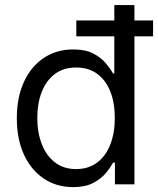

<svg xmlns="http://www.w3.org/2000/svg" viewBox="-20 -748 641 779"><path d="M276.9 11.2Q209.5 11.2 157.7 -23.4Q106 -58.1 77.1 -120.8Q48.3 -183.6 48.3 -269Q48.3 -353.5 77.4 -416.3Q106.4 -479 158 -513.2Q209.5 -547.4 276.9 -547.4Q326.2 -547.4 357.7 -531.2Q389.2 -515.1 408.4 -492.4Q427.7 -469.7 438.5 -450.2H443.8V-727.5H525.4V0H446.3V-87.9H438.5Q427.7 -67.4 408.2 -44.4Q388.7 -21.5 356.9 -5.1Q325.2 11.2 276.9 11.2ZM288.6 -62Q338.9 -62 374 -88.4Q409.2 -114.7 427.5 -161.6Q445.8 -208.5 445.8 -269.5Q445.8 -331.1 427.5 -377Q409.2 -422.9 374.3 -448.5Q339.4 -474.1 288.6 -474.1Q237.8 -474.1 202.6 -447.8Q167.5 -421.4 149.4 -375Q131.3 -328.6 131.3 -269.5Q131.3 -210 149.7 -163.1Q168 -116.2 203.1 -89.1Q238.3 -62 288.6 -62ZM289.6 -600.6V-665H601.1V-600.6Z"/></svg>

Font: V-Inter
Style: Regular-375
Weight: 375
Designer: Rasmus Andersson
Foundry: rsms
Version: Version 4.000;git-4146feb